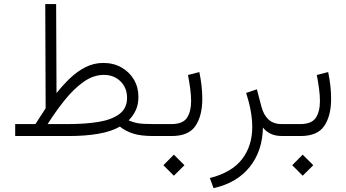

<svg xmlns="http://www.w3.org/2000/svg" viewBox="-20 -678 1726 957"><path d="M495.1 -364.3Q545.9 -364.3 585.4 -341.8Q625 -319.3 647.5 -281.2Q669.9 -243.2 669.9 -195.8Q669.9 -157.2 657 -129.2Q644 -101.1 621.1 -78.1Q646 -67.4 669.9 -63.5Q693.8 -59.6 743.7 -59.6H766.1V0H743.7Q681.6 0 643.6 -12.2Q605.5 -24.4 577.6 -46.9Q533.7 -22 469 -11Q404.3 0 324.2 0H55.7V-59.6H156.7Q167.5 -77.6 182.1 -99.1Q196.8 -120.6 207.5 -138.2L205.6 -657.7H259.8L261.7 -213.9Q293 -253.4 328.6 -287.6Q364.3 -321.8 405.8 -343Q447.3 -364.3 495.1 -364.3ZM497.6 -304.7Q445.8 -304.7 397 -270.3Q348.1 -235.8 303.2 -179.9Q258.3 -124 217.3 -59.6H322.3Q404.8 -59.6 470.7 -70.3Q536.6 -81.1 575 -109.6Q613.3 -138.2 613.3 -190.4Q613.3 -240.2 580.6 -272.5Q547.9 -304.7 497.6 -304.7Z M746.1 -59.6H835Q891.1 -59.6 911.9 -90.8Q932.6 -122.1 932.6 -174.3Q932.6 -202.6 928 -237.1Q923.3 -271.5 917 -304.2L973.6 -318.8Q988.3 -248.5 988.3 -185.1Q988.3 -101.1 954.3 -50.5Q920.4 0 835.9 0H746.1ZM846.7 92.8 899.4 145.5 846.7 197.8 794.4 145.5Z M1386.7 0Q1350.1 0 1326.4 -12.7Q1302.7 -25.4 1290.5 -42.5Q1288.6 73.7 1224.9 153.8Q1161.1 233.9 1044.4 259.8L1025.9 209.5Q1135.3 181.6 1186.3 115.5Q1237.3 49.3 1237.3 -44.9Q1237.3 -84 1229.5 -126.5Q1221.7 -168.9 1207 -214.8L1260.3 -232.9L1283.2 -146Q1293.9 -105 1318.4 -82.3Q1342.8 -59.6 1384.3 -59.6H1408.2V0Z M1388.2 -59.6H1477.1Q1533.2 -59.6 1554 -90.8Q1574.7 -122.1 1574.7 -174.3Q1574.7 -202.6 1570.1 -237.1Q1565.4 -271.5 1559.1 -304.2L1615.7 -318.8Q1630.4 -248.5 1630.4 -185.1Q1630.4 -101.1 1596.4 -50.5Q1562.5 0 1478 0H1388.2ZM1488.8 92.8 1541.5 145.5 1488.8 197.8 1436.5 145.5Z"/></svg>

Font: Vazirmatn UI FD ExtraLight
Style: Regular
Weight: 200
Designer: Saber Rastikerdar
Foundry: Saber Rastikerdar
Version: Version 33.003